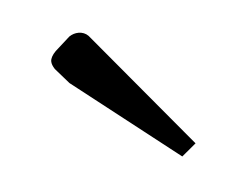

<svg xmlns="http://www.w3.org/2000/svg" viewBox="-27 -679 237 190"><g transform="rotate(-5 91.5 -584.5)"><path d="M46.9 -647Q51.3 -649.9 56.2 -649.9Q62 -649.9 65.9 -646L162.1 -530.8L147.9 -519L43 -601.1L29.8 -616.2Q26.9 -620.6 26.9 -624Q26.9 -628.4 32.2 -633.8Z"/></g></svg>

Font: FoglihtenNo01
Style: Regular
Weight: 500
Version: Version 0.61